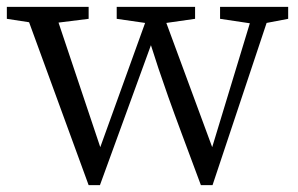

<svg xmlns="http://www.w3.org/2000/svg" viewBox="-21 -534 870 561"><path d="M821 -514V-479L758 -467L600 7H566Q534 -79 510.5 -142Q487 -205 470.5 -251.5Q454 -298 442 -334Q430 -370 420 -402L271 7H238L64 -469L-1 -479V-514H238V-479L150 -468L272 -104L403 -467L320 -479V-514H549V-479L465 -467L599 -104L709 -466L622 -479V-514Z"/></svg>

Font: Shippori Mincho TTF
Style: Regular
Weight: 400
Version: Version 2.100